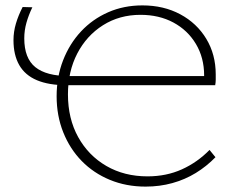

<svg xmlns="http://www.w3.org/2000/svg" viewBox="-20 -685 881 712"><path d="M520 7Q448 7 387.5 -18Q327 -43 283 -88Q239 -133 214.5 -194.5Q190 -256 190 -328Q190 -400 214 -461.5Q238 -523 280.5 -568.5Q323 -614 381 -639.5Q439 -665 508 -665Q587 -665 648.5 -632Q710 -599 745 -541Q780 -483 780 -409Q780 -399 780 -389.5Q780 -380 778 -369L735 -381Q736 -387 736.5 -393.5Q737 -400 737 -405Q737 -471 706.5 -522Q676 -573 623 -601.5Q570 -630 501 -630Q423 -630 362 -591.5Q301 -553 266.5 -486.5Q232 -420 232 -335Q232 -245 270 -176.5Q308 -108 374.5 -69.5Q441 -31 527 -31Q597 -31 654.5 -57Q712 -83 757 -129L779 -102Q746 -68 706 -43.5Q666 -19 619 -6Q572 7 520 7ZM757 -403 778 -369H227Q161 -369 117 -387.5Q73 -406 51.5 -443.5Q30 -481 30 -536Q30 -567 39 -597.5Q48 -628 64 -659L100 -658Q86 -629 78 -600.5Q70 -572 70 -543Q70 -469 111 -436Q152 -403 236 -403Z"/></svg>

Font: Ysabeau ExtraLight
Style: Regular
Weight: 250
Designer: Christian Thalmann (Catharsis Fonts)
Version: Version 2.002